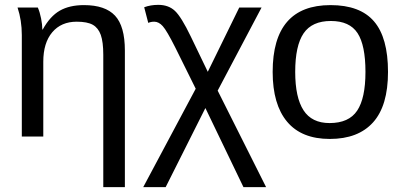

<svg xmlns="http://www.w3.org/2000/svg" viewBox="-20 -559 1650 786"><path d="M402.8 207V-335Q402.8 -387.2 392.6 -416Q382.3 -444.8 359.9 -457.5Q337.4 -470.2 293.9 -470.2Q230.5 -470.2 193.8 -426.8Q157.2 -383.3 157.2 -306.2V0H69.3V-415.5Q69.3 -475.6 51.8 -528.3H134.8Q143.1 -509.3 148.2 -483.6Q153.3 -458 153.3 -438H154.8Q185.1 -492.7 224.9 -515.4Q264.6 -538.1 323.7 -538.1Q410.6 -538.1 450.9 -494.9Q491.2 -451.7 491.2 -352.1V207Z M820.8 -116.7 658.2 207H566.4L781.2 -195.8L698.2 -363.3Q662.6 -434.1 646.2 -452.1Q629.9 -470.2 611.3 -470.2Q598.1 -470.2 586.9 -465.3L570.3 -529.3Q596.2 -539.1 627.9 -539.1Q669.9 -539.1 696 -514.6Q722.2 -490.2 761.2 -409.2L830.6 -265.1L959.5 -528.3H1050.8L871.1 -188L1069.3 207H976.6Z M1568.4 -264.6Q1568.4 -126 1507.3 -58.1Q1446.3 9.8 1330.1 9.8Q1214.4 9.8 1155.3 -60.8Q1096.2 -131.3 1096.2 -264.6Q1096.2 -538.1 1333 -538.1Q1454.1 -538.1 1511.2 -471.4Q1568.4 -404.8 1568.4 -264.6ZM1476.1 -264.6Q1476.1 -374 1443.6 -423.6Q1411.1 -473.1 1334.5 -473.1Q1257.3 -473.1 1222.9 -422.6Q1188.5 -372.1 1188.5 -264.6Q1188.5 -160.2 1222.4 -107.7Q1256.3 -55.2 1329.1 -55.2Q1408.2 -55.2 1442.1 -106Q1476.1 -156.7 1476.1 -264.6Z"/></svg>

Font: Arial
Style: Regular
Weight: 400
Designer: Steve Matteson
Foundry: Ascender Corporation
Version: Version 2.00.3